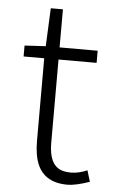

<svg xmlns="http://www.w3.org/2000/svg" viewBox="-51 -723 455 770"><g transform="rotate(5 176.0 -337.5)"><path d="M250 12.7Q134.8 12.7 117.2 -99.6Q113.3 -124 113.3 -152.3V-484.4H30.3V-528.3L115.2 -533.2L122.1 -686.5H170.9V-533.2H324.2V-484.4H170.9V-148.4Q170.9 -61.5 220.7 -43Q237.3 -37.1 259.8 -37.1Q291 -37.1 325.2 -51.8L338.9 -6.8Q282.2 12.7 250 12.7Z"/></g></svg>

Font: Taipei Sans TC Beta Light
Style: Regular
Weight: 300
Designer: JT Foundry
Foundry: JT Foundry
Version: Version 1.000